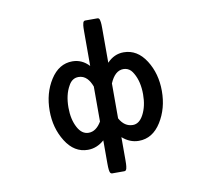

<svg xmlns="http://www.w3.org/2000/svg" viewBox="-91 -833 1183 1081"><g transform="rotate(-10 500.0 -293.0)"><path d="M550.8 -155.8Q578.6 -104.5 627 -104.5Q663.6 -104.5 687.5 -149.4Q712.9 -197.3 712.9 -264.6Q712.9 -337.4 684.6 -386.2Q677.7 -398.4 669.9 -406.7Q652.3 -423.8 627.9 -423.8Q579.6 -423.8 550.8 -355.5ZM374 -104.5Q417 -104.5 447.3 -155.8V-356Q435.5 -387.2 418.9 -403.8Q398.9 -423.8 371.1 -423.8Q334.5 -423.8 314.5 -386.2Q286.1 -337.4 286.1 -263.7Q286.1 -195.8 311.5 -148.9Q335.4 -104.5 374 -104.5ZM352.5 -516.6Q407.2 -516.6 447.3 -473.6V-669.9Q447.3 -695.3 448.7 -705.6Q450.2 -715.8 451.7 -720.2Q453.1 -724.6 456.1 -727.5Q459 -730.5 463.9 -730.5H534.2Q539.1 -730.5 542 -727.5Q544.9 -724.6 546.4 -720.2Q547.9 -715.8 549.3 -705.6Q550.8 -695.3 550.8 -669.9V-473.6Q591.3 -516.6 645.5 -516.6Q723.6 -516.6 772.5 -439.9Q820.3 -364.7 820.3 -265.1Q820.3 -165.5 772.5 -88.9Q723.6 -10.7 644.5 -10.7Q593.3 -10.7 550.8 -48.3V83Q550.8 108.4 549.3 118.7Q547.9 128.9 546.9 131.6Q545.9 134.3 545.4 135.3Q544.4 138.2 542.5 140.1Q539.1 143.6 534.2 143.6H463.9Q457.5 143.6 453.6 137.7Q450.7 132.8 449 120.6Q447.3 108.4 447.3 83V-48.3Q404.8 -10.7 353.5 -10.7Q275.4 -10.7 226.6 -88.9Q178.7 -165.5 178.7 -263.7Q178.7 -364.7 226.6 -439.9Q275.4 -516.6 352.5 -516.6Z"/></g></svg>

Font: YuPearl-SemiBold
Style: SemiBold
Weight: 600
Designer: Max Yao
Foundry: Max-Everyday
Version: Version 1.011; ttfautohint (v1.8.3)